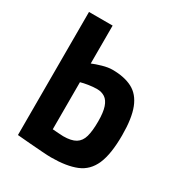

<svg xmlns="http://www.w3.org/2000/svg" viewBox="-169 -816 882 943"><g transform="rotate(30 272.0 -344.0)"><path d="M257 12Q240 12 205.5 9.5Q171 7 132.5 4Q94 1 62 -2V-700H196V-485Q217 -494 248.5 -503Q280 -512 304 -512Q372 -512 417 -488.5Q462 -465 484 -409Q506 -353 506 -257Q506 -150 480.5 -91.5Q455 -33 400 -10.5Q345 12 257 12ZM257 -108Q303 -108 327.5 -123Q352 -138 361 -170.5Q370 -203 370 -257Q370 -308 360 -337.5Q350 -367 331 -379.5Q312 -392 286 -392Q264 -392 238.5 -388Q213 -384 196 -379V-112Q211 -111 230 -109.5Q249 -108 257 -108Z"/></g></svg>

Font: Titillium Web SemiBold
Style: Regular
Weight: 600
Designer: Mohamed Gaber, Accademia di Belle Arti di Urbino
Foundry: Kief Type Foundry, Accademia di Belle Arti di Urbino
Version: Version 3.000; ttfautohint (v1.8.4)